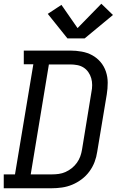

<svg xmlns="http://www.w3.org/2000/svg" viewBox="-30 -1005 650 1025"><path d="M-10 0V-74H50L148 -662H97V-735H345Q376 -735 406.5 -729.5Q437 -724 462.5 -710Q488 -696 507 -673.5Q526 -651 535.5 -622.5Q545 -594 545 -563Q545 -532 540 -501L489 -195Q485 -167 475 -140.5Q465 -114 447.5 -90Q430 -66 406 -48Q382 -30 355.5 -19Q329 -8 301 -4Q273 0 246 0ZM246 -74Q265 -74 283.5 -76.5Q302 -79 320 -87Q338 -95 353.5 -107.5Q369 -120 380.5 -136Q392 -152 398.5 -170Q405 -188 408 -207L458 -513Q462 -532 462 -551Q462 -570 457 -587.5Q452 -605 441.5 -620Q431 -635 416 -644.5Q401 -654 382.5 -657.5Q364 -661 345 -661H231L134 -74ZM422 -800H330L225 -931L298 -979L384 -855L511 -985L573 -925Z"/></svg>

Font: Iosevka Curly Slab ExObl
Style: Regular
Weight: 400
Width: 7
Italic angle: -9°
Monospace: yes
Designer: Belleve Invis
Foundry: Belleve Invis
Version: Version 11.1.0; ttfautohint (v1.8.3)